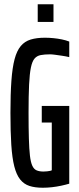

<svg xmlns="http://www.w3.org/2000/svg" viewBox="-20 -873 373 901"><path d="M181 8Q144 8 118 -0.5Q92 -9 74.5 -31Q57 -53 47 -92.5Q37 -132 33 -193.5Q29 -255 29 -344Q29 -432 33.5 -494Q38 -556 48.5 -595.5Q59 -635 77.5 -657Q96 -679 124 -687.5Q152 -696 191 -696Q210 -696 230.5 -694Q251 -692 270.5 -688Q290 -684 305 -678V-605Q288 -609 270.5 -611.5Q253 -614 238.5 -616Q224 -618 215 -618Q189 -618 171 -614.5Q153 -611 142 -598Q131 -585 125 -556Q119 -527 116.5 -475.5Q114 -424 114 -344Q114 -272 115.5 -222.5Q117 -173 120.5 -142.5Q124 -112 131.5 -95.5Q139 -79 152 -73.5Q165 -68 184 -68Q194 -68 201 -69Q208 -70 214 -71Q220 -72 223 -74V-298H176V-376H305V-11Q288 -6 267 -1.5Q246 3 224 5.5Q202 8 181 8ZM157 -770V-853H231V-770Z"/></svg>

Font: Saira UltraCondensed SemiBold
Style: Regular
Weight: 600
Width: 1
Designer: Hector Gatti with collaboration of the Omnibus-Type team
Foundry: Omnibus-Type
Version: Version 1.101